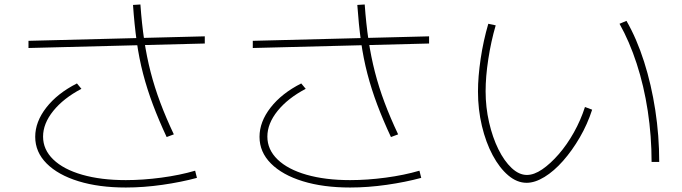

<svg xmlns="http://www.w3.org/2000/svg" viewBox="-20 -811 3040 856"><path d="M541 25Q421 25 330 -3Q239 -31 188 -82Q137 -133 137 -201Q137 -268 186.5 -331.5Q236 -395 323 -439L343 -415Q263 -373 217.5 -316.5Q172 -260 172 -202Q172 -144 217.5 -100Q263 -56 346.5 -32Q430 -8 541 -8Q617 -8 699.5 -19Q782 -30 850 -50L858 -18Q788 1 704 13Q620 25 541 25ZM107 -597V-629L893 -649V-617ZM723 -200Q688 -275 662 -344Q636 -413 618 -482Q600 -551 589.5 -626.5Q579 -702 573 -789L606 -791Q612 -706 623 -632Q634 -558 651.5 -490Q669 -422 694.5 -354Q720 -286 755 -212Z M1541 25Q1421 25 1330 -3Q1239 -31 1188 -82Q1137 -133 1137 -201Q1137 -268 1186.5 -331.5Q1236 -395 1323 -439L1343 -415Q1263 -373 1217.5 -316.5Q1172 -260 1172 -202Q1172 -144 1217.5 -100Q1263 -56 1346.5 -32Q1430 -8 1541 -8Q1617 -8 1699.5 -19Q1782 -30 1850 -50L1858 -18Q1788 1 1704 13Q1620 25 1541 25ZM1107 -597V-629L1893 -649V-617ZM1723 -200Q1688 -275 1662 -344Q1636 -413 1618 -482Q1600 -551 1589.5 -626.5Q1579 -702 1573 -789L1606 -791Q1612 -706 1623 -632Q1634 -558 1651.5 -490Q1669 -422 1694.5 -354Q1720 -286 1755 -212Z M2328 4Q2285 4 2246 -29Q2207 -62 2176.5 -119Q2146 -176 2128.5 -249.5Q2111 -323 2111 -403Q2111 -469 2123 -549.5Q2135 -630 2157 -705L2190 -698Q2169 -626 2157 -547.5Q2145 -469 2145 -404Q2145 -333 2160.5 -265.5Q2176 -198 2202 -145.5Q2228 -93 2261 -62Q2294 -31 2329 -31Q2361 -31 2397.5 -56Q2434 -81 2471 -123.5Q2508 -166 2538.5 -220.5Q2569 -275 2588 -334L2620 -322Q2599 -257 2565 -198.5Q2531 -140 2490.5 -94Q2450 -48 2407.5 -22Q2365 4 2328 4ZM2885 -89Q2885 -204 2868 -316Q2851 -428 2818.5 -527.5Q2786 -627 2742 -705L2773 -718Q2819 -638 2851.5 -536Q2884 -434 2901.5 -320Q2919 -206 2919 -89Z"/></svg>

Font: M PLUS 1 ExtraLight
Style: Regular
Weight: 250
Version: Version 1.001